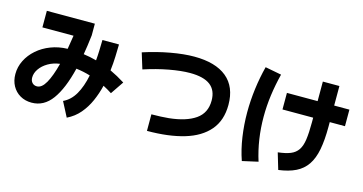

<svg xmlns="http://www.w3.org/2000/svg" viewBox="-88 -1188 3176 1680"><g transform="rotate(15 1500.0 -347.5)"><path d="M247 48Q188 48 142.5 21.5Q97 -5 71.5 -51.5Q46 -98 46 -158Q46 -223 75.5 -282Q105 -341 157.5 -387Q210 -433 280 -460Q350 -487 431 -489Q441 -547 451 -613H169V-763H604V-657Q593 -561 579 -480Q639 -472 697 -456Q701 -499 702.5 -545.5Q704 -592 705 -642H855Q854 -593 852 -531.5Q850 -470 842 -404Q909 -373 977 -330L897 -212Q857 -238 818 -258Q800 -184 770 -116Q740 -48 693.5 7Q647 62 579 95L510 -38Q576 -69 616.5 -139.5Q657 -210 678 -314Q616 -333 550 -341Q504 -152 431 -52Q358 48 247 48ZM196 -167Q196 -137 212.5 -119.5Q229 -102 255 -102Q299 -102 335 -165.5Q371 -229 401 -345Q341 -337 295 -310Q249 -283 222.5 -245Q196 -207 196 -167Z M1287 25V-125Q1333 -125 1370 -127Q1407 -129 1443 -132Q1597 -148 1681 -206.5Q1765 -265 1765 -377Q1765 -470 1705 -516Q1645 -562 1521 -562Q1441 -562 1333 -542Q1225 -522 1109 -484L1065 -627Q1188 -667 1307 -688.5Q1426 -710 1520 -710Q1713 -710 1815 -626Q1917 -542 1917 -379Q1917 -238 1840.5 -148.5Q1764 -59 1623 -17Q1482 25 1287 25Z M2485 58 2441 -90Q2511 -98 2554 -115.5Q2597 -133 2621 -168.5Q2645 -204 2653.5 -265Q2662 -326 2662 -421V-463H2384V-613H2662V-790H2812V-613H2950V-463H2812V-421Q2812 -300 2795.5 -214Q2779 -128 2741 -72Q2703 -16 2640 15Q2577 46 2485 58ZM2300 33 2157 65Q2124 -30 2108 -139Q2092 -248 2092 -360Q2092 -466 2106 -574Q2120 -682 2146 -782L2293 -754Q2268 -655 2254.5 -556.5Q2241 -458 2241 -359Q2241 -154 2300 33Z"/></g></svg>

Font: Murecho
Style: Bold
Weight: 700
Designer: Neil Summerour
Foundry: Positype
Version: Version 1.010; ttfautohint (v1.8.3)